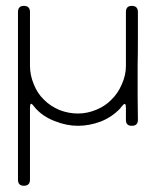

<svg xmlns="http://www.w3.org/2000/svg" viewBox="-20 -420 520 641"><path d="M40 -379.9Q40 -400.4 59.6 -400.4Q80.1 -400.4 80.1 -379.9Q80.1 -360.4 80.1 -299.8Q80.1 -240.2 80.1 -200.2Q80.1 -168.9 92.8 -138.7Q104.5 -108.4 127 -86.9Q148.4 -65.4 178.7 -52.7Q209 -41 240.2 -41Q271.5 -41 301.8 -53.7Q332 -66.4 351.6 -86.9Q374 -108.4 386.7 -138.7Q400.4 -168.9 400.4 -200.2Q400.4 -240.2 400.4 -299.8Q400.4 -360.4 400.4 -379.9Q400.4 -400.4 419.9 -400.4Q440.4 -400.4 440.4 -379.9Q440.4 -360.4 440.4 -299.8Q440.4 -240.2 439.5 -200.2Q439.5 -160.2 439.5 -99.6Q440.4 -40 440.4 -19.5Q440.4 0 419.9 0Q400.4 0 400.4 -19.5Q400.4 -40 400.4 -44.9Q400.4 -49.8 400.4 -59.6Q400.4 -80.1 390.6 -69.3Q381.8 -59.6 381.8 -58.6Q355.5 -30.3 317.4 -14.6Q278.3 0 240.2 0Q202.1 0 163.1 -15.6Q124 -30.3 98.6 -58.6Q97.7 -59.6 88.9 -70.3Q80.1 -80.1 80.1 -59.6Q80.1 -40 80.1 59.6Q80.1 160.2 80.1 179.7Q80.1 200.2 59.6 200.2Q40 200.2 40 179.7Q40 160.2 40 0Q40 -160.2 40 -200.2Q40 -240.2 40 -299.8Q40 -360.4 40 -379.9Z"/></svg>

Font: Demofont
Style: Regular
Weight: 400
Version: Version 1.0